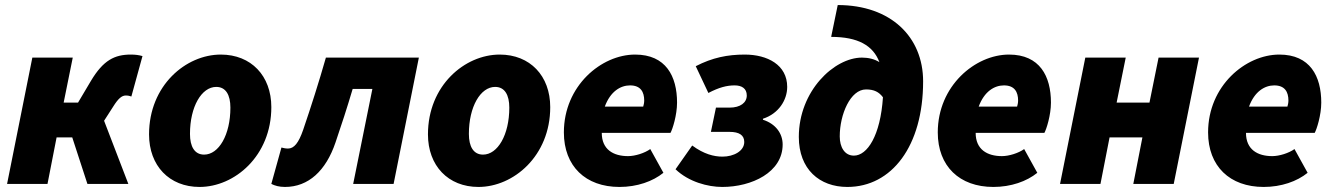

<svg xmlns="http://www.w3.org/2000/svg" viewBox="-20 -728 5278 760"><path d="M8 0H168L204 -184H266L326 0H488L392 -250L428 -306C448 -338 462 -350 478 -350C488 -350 494 -348 500 -346L544 -506C530 -510 516 -512 498 -512C434 -512 389 -490 340 -408L289 -322H232L268 -500H108Z M770 12C908 12 1054 -110 1054 -304C1054 -428 974 -512 854 -512C716 -512 570 -390 570 -196C570 -72 650 12 770 12ZM788 -116C750 -116 732 -148 732 -198C732 -306 778 -384 836 -384C874 -384 892 -352 892 -302C892 -194 846 -116 788 -116Z M1108 12C1201 12 1270 -52 1308 -164C1332 -234 1354 -302 1376 -376H1454L1378 0H1538L1638 -500H1270C1242 -402 1212 -308 1180 -214C1162 -162 1144 -140 1120 -140C1110 -140 1102 -142 1094 -144L1054 0C1068 7 1085 12 1108 12Z M1874 12C2012 12 2158 -110 2158 -304C2158 -428 2078 -512 1958 -512C1820 -512 1674 -390 1674 -196C1674 -72 1754 12 1874 12ZM1892 -116C1854 -116 1836 -148 1836 -198C1836 -306 1882 -384 1940 -384C1978 -384 1996 -352 1996 -302C1996 -194 1950 -116 1892 -116Z M2432 12C2502 12 2564 -10 2606 -44L2554 -138C2532 -122 2494 -110 2466 -110C2408 -110 2362 -136 2362 -202H2634C2642 -216 2660 -272 2660 -322C2660 -426 2616 -512 2494 -512C2360 -512 2212 -388 2212 -204C2212 -70 2298 12 2432 12ZM2374 -306C2396 -366 2436 -390 2474 -390C2516 -390 2530 -364 2530 -330C2530 -321 2528 -313 2526 -306Z M2839 12C2956 12 3078 -46 3078 -156C3078 -200 3050 -238 3000 -254V-258C3062 -278 3096 -332 3096 -384C3096 -471 3018 -512 2928 -512C2860 -512 2800 -500 2734 -466L2784 -360C2826 -382 2857 -390 2888 -390C2916 -390 2936 -378 2936 -350C2936 -322 2911 -302 2868 -302H2814L2794 -206H2868C2906 -206 2926 -193 2926 -166C2926 -130 2884 -108 2840 -108C2806 -108 2766 -118 2720 -152L2654 -58C2706 -8 2782 12 2839 12Z M3304 -188C3304 -275 3346 -374 3408 -374C3440 -374 3459 -364 3475 -343C3465 -191 3413 -112 3360 -112C3323 -112 3304 -146 3304 -188ZM3334 12C3510 12 3634 -150 3634 -406C3634 -582 3506 -708 3296 -708L3270 -582C3376 -582 3436 -548 3461 -482C3442 -494 3418 -500 3392 -500C3282 -500 3142 -368 3142 -186C3142 -58 3224 12 3334 12Z M3912 12C3982 12 4044 -10 4086 -44L4034 -138C4012 -122 3974 -110 3946 -110C3888 -110 3842 -136 3842 -202H4114C4122 -216 4140 -272 4140 -322C4140 -426 4096 -512 3974 -512C3840 -512 3692 -388 3692 -204C3692 -70 3778 12 3912 12ZM3854 -306C3876 -366 3916 -390 3954 -390C3996 -390 4010 -364 4010 -330C4010 -321 4008 -313 4006 -306Z M4176 0H4336L4372 -184H4502L4466 0H4626L4726 -500H4566L4530 -322H4400L4436 -500H4276Z M4982 12C5052 12 5114 -10 5156 -44L5104 -138C5082 -122 5044 -110 5016 -110C4958 -110 4912 -136 4912 -202H5184C5192 -216 5210 -272 5210 -322C5210 -426 5166 -512 5044 -512C4910 -512 4762 -388 4762 -204C4762 -70 4848 12 4982 12ZM4924 -306C4946 -366 4986 -390 5024 -390C5066 -390 5080 -364 5080 -330C5080 -321 5078 -313 5076 -306Z"/></svg>

Font: Source Sans Pro Black
Style: Italic
Weight: 900
Italic angle: -11°
Designer: Paul D. Hunt
Foundry: Adobe Systems Incorporated
Version: Version 3.006;hotconv 1.0.111;makeotfexe 2.5.65597